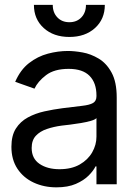

<svg xmlns="http://www.w3.org/2000/svg" viewBox="-20 -764 558 796"><path d="M213.9 12.7Q162.1 12.7 119.6 -7.1Q77.1 -26.9 52.2 -64.5Q27.3 -102.1 27.3 -155.3Q27.3 -202.1 45.9 -231.2Q64.5 -260.3 95.5 -277.1Q126.5 -293.9 163.8 -302.2Q201.2 -310.5 239.3 -315.4Q289.1 -321.8 320.1 -325.2Q351.1 -328.6 365.5 -336.9Q379.9 -345.2 379.9 -365.2V-368.2Q379.9 -420.4 351.3 -449.5Q322.8 -478.5 264.6 -478.5Q205.1 -478.5 170.9 -452.4Q136.7 -426.3 123 -396.5L43 -424.8Q64.5 -474.6 100.3 -502.4Q136.2 -530.3 178.5 -541.5Q220.7 -552.7 261.7 -552.7Q288.1 -552.7 322.3 -546.6Q356.4 -540.5 388.9 -521.2Q421.4 -502 442.6 -463.1Q463.9 -424.3 463.9 -359.4V0H379.9V-74.2H376Q367.7 -56.6 347.7 -36.4Q327.6 -16.1 294.7 -1.7Q261.7 12.7 213.9 12.7ZM226.6 -62.5Q276.4 -62.5 310.5 -82Q344.7 -101.6 362.3 -132.6Q379.9 -163.6 379.9 -197.3V-274.4Q374.5 -268.1 356.7 -262.9Q338.9 -257.8 315.7 -253.9Q292.5 -250 270.5 -247.3Q248.5 -244.6 235.4 -243.2Q202.6 -238.8 174.3 -229.2Q146 -219.7 128.7 -201.2Q111.3 -182.6 111.3 -150.4Q111.3 -106.9 143.8 -84.7Q176.3 -62.5 226.6 -62.5ZM267.6 -610.8Q202.1 -610.8 161.4 -647.7Q120.6 -684.6 120.6 -743.7H198.7Q198.7 -711.9 217.8 -691.9Q236.8 -671.9 267.6 -671.9Q298.3 -671.9 317.4 -691.9Q336.4 -711.9 336.4 -743.7H414.6Q414.6 -684.6 373.8 -647.7Q333 -610.8 267.6 -610.8Z"/></svg>

Font: Inter Tight
Style: Regular
Weight: 400
Designer: Rasmus Andersson
Foundry: rsms
Version: Version 3.002